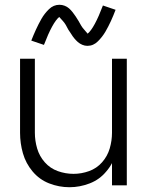

<svg xmlns="http://www.w3.org/2000/svg" viewBox="-20 -776 615 804"><path d="M271 8Q227 8 186 -8Q145 -24 116.5 -58Q88 -92 76 -134Q64 -176 64 -220V-530H126V-220Q126 -187 135.5 -154.5Q145 -122 167.5 -96.5Q190 -71 222 -59.5Q254 -48 288 -48Q321 -48 353 -59.5Q385 -71 407.5 -96.5Q430 -122 439.5 -154.5Q449 -187 449 -220V-530H511V0H449V-93Q439 -74 425 -58Q397 -24 355.5 -8Q314 8 271 8ZM346 -584Q335 -584 324.5 -588.5Q314 -593 306 -600Q298 -607 291 -615.5Q284 -624 278 -634L266 -652Q261 -662 255.5 -671.5Q250 -681 242.5 -689Q235 -697 228 -705Q200 -682 164 -588L111 -606Q120 -629 130.5 -652Q141 -675 153.5 -697Q166 -719 185 -737.5Q204 -756 229 -756Q240 -756 250.5 -752Q261 -748 269 -741Q277 -734 284 -725Q291 -716 297 -707L309 -688Q314 -679 319.5 -669.5Q325 -660 332.5 -652Q340 -644 347 -635Q375 -658 411 -753L464 -735Q455 -711 444.5 -688Q434 -665 421.5 -643.5Q409 -622 390 -603Q371 -584 346 -584Z"/></svg>

Font: Jozsika Light
Style: Regular
Weight: 300
Monospace: yes
Designer: Belleve Invis
Foundry: Belleve Invis
Version: 2.1.0